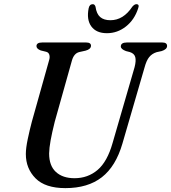

<svg xmlns="http://www.w3.org/2000/svg" viewBox="-20 -908 838 940"><path d="M531.5 -209 639 -579.5Q647 -611 642.2 -628.5Q637.5 -646 616 -653L596.5 -658Q571.5 -667.5 571.5 -680.5Q571.5 -700 601 -700H774.5Q798 -700 798 -683Q798 -666.5 771.5 -658L746.5 -652.5Q724.5 -645.5 710.8 -629Q697 -612.5 687.5 -577L579.5 -205.5Q547 -93.5 478.5 -40.2Q410 13 300 13Q201.5 13 154 -35Q106.5 -83 106.5 -154Q106.5 -183 116 -228Q125.5 -273 136 -312.5L220.5 -613.5Q225 -628 221.5 -639.8Q218 -651.5 206 -654.5L179.5 -661Q158.5 -669 158.5 -682.5Q159 -700 186.5 -700H401.5Q425.5 -700 425.5 -684Q425 -667 399 -660L367.5 -653Q342.5 -646.5 332.5 -613L248 -312Q234.5 -258 227.8 -220.8Q221 -183.5 220.5 -156.5Q220.5 -96.5 253.8 -66Q287 -35.5 345 -35.5Q410 -35.5 457.8 -76Q505.5 -116.5 531.5 -209ZM520.5 -809Q584 -809 628 -875.5Q638.5 -887.5 647.5 -887.5Q664 -887.5 656.5 -867.5Q638.5 -811.5 596.8 -778.5Q555 -745.5 503.5 -745.5Q451.5 -745.5 427.2 -778.5Q403 -811.5 414 -867.5Q418 -887.5 434.5 -887.5Q443.5 -887.5 447.5 -875.5Q452.5 -840 470.5 -824.5Q488.5 -809 520.5 -809Z"/></svg>

Font: Fraunces 9pt
Style: Italic
Weight: 400
Italic angle: -16°
Version: Version 1.000;[b76b70a41]